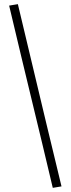

<svg xmlns="http://www.w3.org/2000/svg" viewBox="-20 -695 343 924"><path d="M66 -675Q95 -553 201 -109Q244 68 276 202L234 209Q207 93 84 -416Q50 -557 24 -668Z"/></svg>

Font: Kleymissky
Style: Regular
Weight: 500
Italic angle: -8°
Designer: gluk
Foundry: gluk
Version: Version 0.283